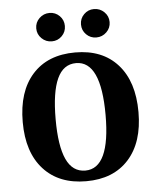

<svg xmlns="http://www.w3.org/2000/svg" viewBox="-52 -750 664 808"><g transform="rotate(-5 280.0 -345.5)"><path d="M35 -257Q35 -386 99.5 -458Q164 -530 280 -530Q395 -530 459.5 -458Q524 -386 524 -257Q524 -129 459.5 -57.5Q395 14 280 14Q165 14 100 -57.5Q35 -129 35 -257ZM385 -257Q385 -485 280 -485Q226 -485 200 -428Q174 -371 174 -257Q174 -144 200 -87.5Q226 -31 280 -31Q385 -31 385 -257ZM126 -645Q126 -670 144 -687.5Q162 -705 187 -705Q212 -705 229.5 -687.5Q247 -670 247 -645Q247 -620 229.5 -602.5Q212 -585 187 -585Q162 -585 144 -602.5Q126 -620 126 -645ZM315 -645Q315 -670 332.5 -687.5Q350 -705 375 -705Q400 -705 418 -687.5Q436 -670 436 -645Q436 -620 418 -602.5Q400 -585 375 -585Q350 -585 332.5 -602.5Q315 -620 315 -645Z"/></g></svg>

Font: Arima Madurai Black
Style: Regular
Weight: 900
Designer: Joana Correia and Natanael Gama
Foundry: NDISCOVER
Version: Version 1.019